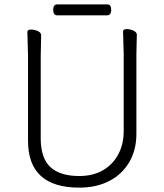

<svg xmlns="http://www.w3.org/2000/svg" viewBox="-20 -841 750 877"><path d="M469 -771H241Q223 -771 223 -796Q223 -821 242 -821H470Q488 -821 488 -796Q488 -771 469 -771ZM168 -680 166 -584V-210Q166 -119 210 -78Q254 -37 342 -37Q405 -37 450.5 -63.5Q496 -90 520.5 -136.5Q545 -183 545 -242V-595L542 -697Q542 -708 558.5 -708Q575 -708 590 -701Q605 -694 605 -682Q605 -682 603 -594V-230Q603 -156 570.5 -100.5Q538 -45 479.5 -14.5Q421 16 342 16Q108 16 108 -198V-586L105 -695Q105 -706 121.5 -706Q138 -706 153 -699Q168 -692 168 -680Z"/></svg>

Font: ToneOZ-Pinyin-WenKai-Light
Style: Light
Weight: 300
Designer: Fontworks Inc.
Foundry: ToneOZ
Version: Version 0.240331